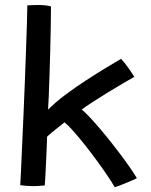

<svg xmlns="http://www.w3.org/2000/svg" viewBox="-20 -746 618 787"><path d="M450.5 21.5Q439.5 2.5 420 -26.5Q400.5 -55.5 376.5 -88.2Q352.5 -121 327.5 -152.5Q302.5 -184 280.8 -208.5Q259 -233 244.5 -244.5Q235.5 -237.5 219.8 -225Q204 -212.5 190.5 -201.2Q177 -190 173 -185.5Q172.5 -164 171.2 -134.2Q170 -104.5 168.5 -74.8Q167 -45 165.8 -20.8Q164.5 3.5 163.5 14Q152.5 15 140.5 16Q128.5 17 116.5 17Q102 17 88 15.8Q74 14.5 63 13Q64 1 65.8 -39.5Q67.5 -80 70.2 -139.2Q73 -198.5 76 -268.2Q79 -338 81.8 -409.2Q84.5 -480.5 86.8 -544.2Q89 -608 90.5 -655.2Q92 -702.5 92 -724Q101.5 -724.5 112.8 -725Q124 -725.5 135.5 -725.5Q150.5 -725.5 164.2 -724.2Q178 -723 189 -719.5Q189 -682 188 -633.8Q187 -585.5 185.8 -533.8Q184.5 -482 182.8 -434.2Q181 -386.5 179.8 -350.2Q178.5 -314 177 -296.5Q206 -326 247 -356.8Q288 -387.5 331.8 -416Q375.5 -444.5 414 -467.8Q452.5 -491 476.5 -505Q482.5 -498.5 490.2 -488.8Q498 -479 505.8 -468Q513.5 -457 520.2 -447.2Q527 -437.5 530.5 -431Q513.5 -421.5 484 -404.2Q454.5 -387 422 -367Q389.5 -347 360.5 -328.2Q331.5 -309.5 315 -297Q326 -288.5 346 -267.5Q366 -246.5 391.2 -216.8Q416.5 -187 443.5 -152.5Q470.5 -118 496 -83Q521.5 -48 541 -16Q536.5 -13 524.5 -7.8Q512.5 -2.5 498 3.5Q483.5 9.5 470.2 14.5Q457 19.5 450.5 21.5Z"/></svg>

Font: Grandstander Thin
Style: Regular
Weight: 400
Version: Version 1.200